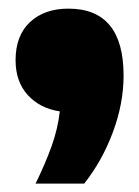

<svg xmlns="http://www.w3.org/2000/svg" viewBox="-20 -256 331 456"><path d="M64.5 180Q88 132 102.8 90.5Q117.5 49 122 8.5Q75 1.5 46 -30.2Q17 -62 17 -113Q17 -171.5 51.2 -203.5Q85.5 -235.5 142.5 -235.5Q273.5 -235.5 273.5 -76.5Q273.5 -10 248 58.2Q222.5 126.5 180 180Z"/></svg>

Font: Encode Sans SmCnd Black
Style: Regular
Weight: 900
Width: 4
Designer: Multiple Designers
Foundry: Impallari Type
Version: Version 3.002; ttfautohint (v1.8.3) -l 8 -r 50 -G 200 -x 14 